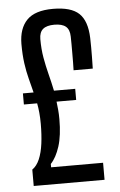

<svg xmlns="http://www.w3.org/2000/svg" viewBox="-56 -847 556 887"><g transform="rotate(-5 222.0 -404.0)"><path d="M64 0V-76Q85 -90.5 97.8 -120.2Q110.5 -150 116 -191.5Q121.5 -233 121.5 -283.5Q121.5 -311 119.2 -334.8Q117 -358.5 113 -379H51.5V-430.5H101Q93 -463 84.2 -496.2Q75.5 -529.5 70 -568.8Q64.5 -608 64.5 -659Q65 -730.5 102.5 -769Q140 -807.5 223.5 -807.5Q307 -807.5 344 -772.8Q381 -738 383.5 -658.5Q384 -635.5 384.2 -614.5Q384.5 -593.5 384 -570.2Q383.5 -547 383 -516.5H294Q294.5 -533 294.8 -553.8Q295 -574.5 295 -596.5Q295 -618.5 295 -638.5Q295 -658.5 294.5 -673Q294 -705 276.8 -719.5Q259.5 -734 223.5 -734Q188 -734 170.8 -719.5Q153.5 -705 153.5 -673Q153.5 -626.5 160.5 -586.8Q167.5 -547 177.2 -509.2Q187 -471.5 195.5 -430.5H294V-379H203Q205.5 -360.5 207.2 -340.2Q209 -320 209 -297.5Q209 -221 193 -171.2Q177 -121.5 151.5 -94.5V-79H392.5V0Z"/></g></svg>

Font: Big Shoulders Text Thin Medium
Style: Regular
Weight: 500
Version: Version 2.002